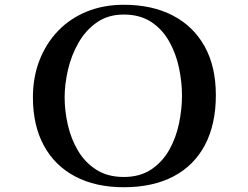

<svg xmlns="http://www.w3.org/2000/svg" viewBox="-20 -782 1040 805"><path d="M743 -381Q743 -438 730.5 -497.5Q718 -557 689.5 -608Q661 -659 614 -690Q567 -721 499 -721Q433 -721 386 -688Q339 -655 309 -602.5Q279 -550 265 -489.5Q251 -429 251 -374Q251 -317 264.5 -258Q278 -199 307.5 -149.5Q337 -100 384.5 -70Q432 -40 499 -40Q567 -40 614 -71.5Q661 -103 689.5 -153.5Q718 -204 730.5 -264Q743 -324 743 -381ZM885 -383Q885 -261 839.5 -174.5Q794 -88 707.5 -42.5Q621 3 499 3Q381 3 295.5 -42Q210 -87 164 -171.5Q118 -256 118 -374Q118 -458 145.5 -529Q173 -600 223.5 -652.5Q274 -705 344 -733.5Q414 -762 499 -762Q618 -762 704.5 -717Q791 -672 838 -587.5Q885 -503 885 -383Z"/></svg>

Font: Kaisei HarunoUmi
Style: Bold
Weight: 700
Designer: Font-Kai, 金井和夫
Foundry: KAZUO KANAI
Version: Version 5.003